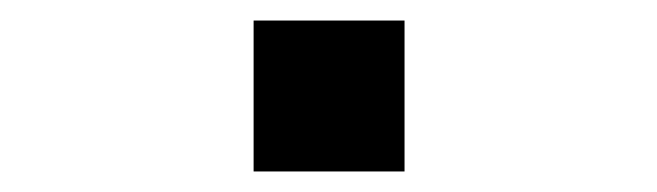

<svg xmlns="http://www.w3.org/2000/svg" viewBox="-20 -157 640 187"><path d="M227 -137H374V10H227Z"/></svg>

Font: Tiny SemiBold
Style: Regular
Weight: 600
Designer: Philipp Nurullin, Konstantin Bulenkov
Foundry: JetBrains
Version: Version 2.251; ttfautohint (v1.8.4.7-5d5b)